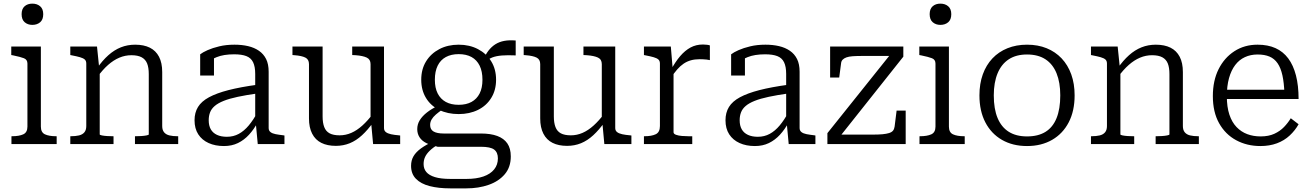

<svg xmlns="http://www.w3.org/2000/svg" viewBox="-20 -793 7215 1057"><path d="M158 -656Q133 -656 116 -670.5Q99 -685 99 -715Q99 -744 115.5 -758.5Q132 -773 158 -773Q184 -773 201 -758.5Q218 -744 218 -715Q218 -685 201 -670.5Q184 -656 158 -656ZM205 -537V-96Q205 -64 227.5 -53.5Q250 -43 289 -43H292V0H43V-43H46Q85 -43 108 -53.5Q131 -64 131 -96V-443Q131 -465 111.5 -472.5Q92 -480 53 -488L42 -490V-537Z M367 0V-43H370Q396 -43 415 -47.5Q434 -52 444.5 -64.5Q455 -77 455 -99V-443Q455 -458 446.5 -465.5Q438 -473 420.5 -478Q403 -483 377 -488L367 -490V-537H514L526 -420L529 -415V-53Q529 -50 541 -47.5Q553 -45 570 -44Q587 -43 601 -43H605V0ZM961 0H723V-43H726Q740 -43 757 -44Q774 -45 786.5 -47.5Q799 -50 799 -53V-385Q799 -421 790 -443.5Q781 -466 760 -477.5Q739 -489 703 -489Q669 -489 637 -475.5Q605 -462 575 -435.5Q545 -409 516 -369L514 -417Q544 -460 576.5 -489Q609 -518 645.5 -532.5Q682 -547 724 -547Q772 -547 805 -530.5Q838 -514 855.5 -480.5Q873 -447 873 -396V-99Q873 -77 883.5 -64.5Q894 -52 913 -47.5Q932 -43 958 -43H961Z M1400 -327V-279Q1336 -270 1289 -260Q1242 -250 1211 -237.5Q1180 -225 1162 -209.5Q1144 -194 1136.5 -174.5Q1129 -155 1129 -131Q1129 -101 1140.5 -81Q1152 -61 1174.5 -50.5Q1197 -40 1229 -40Q1265 -40 1294.5 -56Q1324 -72 1349.5 -102.5Q1375 -133 1398 -176L1399 -120Q1378 -81 1351 -51.5Q1324 -22 1290 -5.5Q1256 11 1213 11Q1165 11 1128.5 -5.5Q1092 -22 1071.5 -53.5Q1051 -85 1051 -131Q1051 -173 1070 -204Q1089 -235 1130.5 -257.5Q1172 -280 1238 -297Q1304 -314 1400 -327ZM1399 0 1388 -117 1385 -122V-386Q1385 -426 1373.5 -450Q1362 -474 1336.5 -484Q1311 -494 1269 -494Q1211 -494 1173 -478.5Q1135 -463 1115 -444Q1113 -451 1116 -459Q1119 -467 1125 -473.5Q1131 -480 1139.5 -484.5Q1148 -489 1158 -490V-377H1082V-494Q1096 -505 1123 -517Q1150 -529 1187.5 -538Q1225 -547 1271 -547Q1312 -547 1346 -539Q1380 -531 1405.5 -513.5Q1431 -496 1445 -468Q1459 -440 1459 -398V-88Q1459 -74 1469 -66Q1479 -58 1497 -54.5Q1515 -51 1541 -48L1546 -47V0Z M1756 -537V-152Q1756 -117 1765 -93.5Q1774 -70 1794.5 -59Q1815 -48 1850 -48Q1883 -48 1914 -61.5Q1945 -75 1975 -102Q2005 -129 2034 -168L2035 -120Q2005 -78 1973 -48.5Q1941 -19 1905.5 -4.5Q1870 10 1829 10Q1782 10 1749 -6.5Q1716 -23 1698.5 -57Q1681 -91 1681 -141V-440Q1681 -466 1661 -476Q1641 -486 1602 -489L1590 -490V-537ZM2094 -537V-88Q2094 -74 2104 -66Q2114 -58 2132.5 -54Q2151 -50 2176 -48L2183 -47V0H2034L2023 -119L2020 -125V-440Q2020 -466 1999 -476Q1978 -486 1938 -489L1919 -490V-537Z M2819 -488Q2774 -490 2743 -487.5Q2712 -485 2691 -477Q2670 -469 2655 -454L2640 -461Q2652 -492 2669 -514Q2686 -536 2707.5 -549.5Q2729 -563 2756.5 -568Q2784 -573 2819 -570ZM2505 -165Q2444 -165 2397.5 -188Q2351 -211 2325 -254Q2299 -297 2299 -354Q2299 -412 2325.5 -455Q2352 -498 2398.5 -522.5Q2445 -547 2505 -547Q2565 -547 2611.5 -522.5Q2658 -498 2684.5 -455Q2711 -412 2711 -354Q2711 -297 2684.5 -254Q2658 -211 2611.5 -188Q2565 -165 2505 -165ZM2505 -216Q2547 -216 2576 -232Q2605 -248 2620.5 -278.5Q2636 -309 2636 -354Q2636 -400 2620.5 -431.5Q2605 -463 2576 -479Q2547 -495 2505 -495Q2464 -495 2434.5 -479Q2405 -463 2389.5 -431.5Q2374 -400 2374 -354Q2374 -309 2389.5 -278.5Q2405 -248 2434 -232Q2463 -216 2505 -216ZM2458 244Q2394 244 2345.5 231.5Q2297 219 2270 191.5Q2243 164 2243 120Q2243 90 2256.5 67Q2270 44 2297.5 24Q2325 4 2368 -16L2393 1Q2363 20 2345.5 37Q2328 54 2320 71.5Q2312 89 2312 110Q2312 136 2327 154Q2342 172 2374.5 182Q2407 192 2460 192H2548Q2603 192 2641.5 178.5Q2680 165 2700.5 139.5Q2721 114 2721 79Q2721 46 2700.5 30.5Q2680 15 2627 15H2388L2387 14Q2351 7 2326.5 -5.5Q2302 -18 2289.5 -37.5Q2277 -57 2277 -82Q2277 -109 2291 -131.5Q2305 -154 2330.5 -174Q2356 -194 2392 -211L2417 -191Q2395 -176 2379.5 -162.5Q2364 -149 2356 -135Q2348 -121 2348 -105Q2348 -80 2367 -69Q2386 -58 2423 -58H2628Q2681 -58 2717.5 -44.5Q2754 -31 2773 -3.5Q2792 24 2792 68Q2792 127 2759 166Q2726 205 2670.5 224.5Q2615 244 2548 244Z M3029 -537V-152Q3029 -117 3038 -93.5Q3047 -70 3067.5 -59Q3088 -48 3123 -48Q3156 -48 3187 -61.5Q3218 -75 3248 -102Q3278 -129 3307 -168L3308 -120Q3278 -78 3246 -48.5Q3214 -19 3178.5 -4.5Q3143 10 3102 10Q3055 10 3022 -6.5Q2989 -23 2971.5 -57Q2954 -91 2954 -141V-440Q2954 -466 2934 -476Q2914 -486 2875 -489L2863 -490V-537ZM3367 -537V-88Q3367 -74 3377 -66Q3387 -58 3405.5 -54Q3424 -50 3449 -48L3456 -47V0H3307L3296 -119L3293 -125V-440Q3293 -466 3272 -476Q3251 -486 3211 -489L3192 -490V-537Z M3888 -543V-462Q3880 -464 3870.5 -465Q3861 -466 3851 -466.5Q3841 -467 3832 -467Q3805 -467 3783.5 -461Q3762 -455 3743.5 -442.5Q3725 -430 3708 -410.5Q3691 -391 3673 -364V-407Q3698 -453 3724.5 -484Q3751 -515 3781.5 -531.5Q3812 -548 3850 -548Q3862 -548 3873 -546.5Q3884 -545 3888 -543ZM3525 0V-43H3528Q3567 -43 3590 -54Q3613 -65 3613 -99V-443Q3613 -458 3604.5 -465.5Q3596 -473 3578.5 -478Q3561 -483 3535 -488L3525 -490V-537H3673L3684 -406L3688 -410V-65Q3688 -56 3701.5 -51Q3715 -46 3734 -44.5Q3753 -43 3769 -43H3791V0Z M4323 -327V-279Q4259 -270 4212 -260Q4165 -250 4134 -237.5Q4103 -225 4085 -209.5Q4067 -194 4059.5 -174.5Q4052 -155 4052 -131Q4052 -101 4063.5 -81Q4075 -61 4097.5 -50.5Q4120 -40 4152 -40Q4188 -40 4217.5 -56Q4247 -72 4272.5 -102.5Q4298 -133 4321 -176L4322 -120Q4301 -81 4274 -51.5Q4247 -22 4213 -5.5Q4179 11 4136 11Q4088 11 4051.5 -5.5Q4015 -22 3994.5 -53.5Q3974 -85 3974 -131Q3974 -173 3993 -204Q4012 -235 4053.5 -257.5Q4095 -280 4161 -297Q4227 -314 4323 -327ZM4322 0 4311 -117 4308 -122V-386Q4308 -426 4296.5 -450Q4285 -474 4259.5 -484Q4234 -494 4192 -494Q4134 -494 4096 -478.5Q4058 -463 4038 -444Q4036 -451 4039 -459Q4042 -467 4048 -473.5Q4054 -480 4062.5 -484.5Q4071 -489 4081 -490V-377H4005V-494Q4019 -505 4046 -517Q4073 -529 4110.5 -538Q4148 -547 4194 -547Q4235 -547 4269 -539Q4303 -531 4328.5 -513.5Q4354 -496 4368 -468Q4382 -440 4382 -398V-88Q4382 -74 4392 -66Q4402 -58 4420 -54.5Q4438 -51 4464 -48L4469 -47V0Z M4602 -39 4589 -52H4786Q4817 -52 4838.5 -54Q4860 -56 4874.5 -60.5Q4889 -65 4896 -73.5Q4903 -82 4905 -96L4916 -184H4966V0H4535V-60L4883 -495L4898 -485H4728Q4697 -485 4675 -483.5Q4653 -482 4639.5 -477Q4626 -472 4618.5 -464Q4611 -456 4610 -442L4600 -366H4550V-537H4953V-481Z M5157 -656Q5132 -656 5115 -670.5Q5098 -685 5098 -715Q5098 -744 5114.5 -758.5Q5131 -773 5157 -773Q5183 -773 5200 -758.5Q5217 -744 5217 -715Q5217 -685 5200 -670.5Q5183 -656 5157 -656ZM5204 -537V-96Q5204 -64 5226.5 -53.5Q5249 -43 5288 -43H5291V0H5042V-43H5045Q5084 -43 5107 -53.5Q5130 -64 5130 -96V-443Q5130 -465 5110.5 -472.5Q5091 -480 5052 -488L5041 -490V-537Z M5896 -268Q5896 -182 5863.5 -119.5Q5831 -57 5772 -23Q5713 11 5634 11Q5555 11 5496 -23Q5437 -57 5404.5 -119.5Q5372 -182 5372 -268Q5372 -332 5390.5 -383.5Q5409 -435 5443.5 -471.5Q5478 -508 5526.5 -527.5Q5575 -547 5634 -547Q5694 -547 5742 -527.5Q5790 -508 5824.5 -471.5Q5859 -435 5877.5 -383.5Q5896 -332 5896 -268ZM5451 -268Q5451 -193 5472 -143Q5493 -93 5533.5 -67.5Q5574 -42 5634 -42Q5695 -42 5735.5 -67Q5776 -92 5796.5 -142.5Q5817 -193 5817 -268Q5817 -339 5796.5 -389.5Q5776 -440 5735.5 -466.5Q5695 -493 5634 -493Q5574 -493 5533.5 -466.5Q5493 -440 5472 -389.5Q5451 -339 5451 -268Z M5986 0V-43H5989Q6015 -43 6034 -47.5Q6053 -52 6063.5 -64.5Q6074 -77 6074 -99V-443Q6074 -458 6065.5 -465.5Q6057 -473 6039.5 -478Q6022 -483 5996 -488L5986 -490V-537H6133L6145 -420L6148 -415V-53Q6148 -50 6160 -47.5Q6172 -45 6189 -44Q6206 -43 6220 -43H6224V0ZM6580 0H6342V-43H6345Q6359 -43 6376 -44Q6393 -45 6405.5 -47.5Q6418 -50 6418 -53V-385Q6418 -421 6409 -443.5Q6400 -466 6379 -477.5Q6358 -489 6322 -489Q6288 -489 6256 -475.5Q6224 -462 6194 -435.5Q6164 -409 6135 -369L6133 -417Q6163 -460 6195.5 -489Q6228 -518 6264.5 -532.5Q6301 -547 6343 -547Q6391 -547 6424 -530.5Q6457 -514 6474.5 -480.5Q6492 -447 6492 -396V-99Q6492 -77 6502.5 -64.5Q6513 -52 6532 -47.5Q6551 -43 6577 -43H6580Z M6734 -263Q6734 -204 6748 -162Q6762 -120 6787.5 -93.5Q6813 -67 6846.5 -54.5Q6880 -42 6920 -42Q6964 -42 6995.5 -56.5Q7027 -71 7049 -94Q7071 -117 7086 -142L7129 -109Q7110 -75 7080 -47Q7050 -19 7009.5 -4Q6969 11 6919 11Q6845 11 6785.5 -21Q6726 -53 6691.5 -114.5Q6657 -176 6657 -264Q6657 -349 6688.5 -412Q6720 -475 6775.5 -511Q6831 -547 6903 -547Q6960 -547 7002 -528Q7044 -509 7072 -471.5Q7100 -434 7114.5 -378Q7129 -322 7129 -248H6714V-299H7074L7051 -279Q7049 -337 7040 -378Q7031 -419 7013.5 -444.5Q6996 -470 6969 -481.5Q6942 -493 6903 -493Q6865 -493 6833.5 -478.5Q6802 -464 6780 -435Q6758 -406 6746 -363Q6734 -320 6734 -263Z"/></svg>

Font: Roboto Serif Light
Style: Regular
Weight: 300
Designer: Greg Gazdowicz
Foundry: Commercial Type
Version: Version 1.008